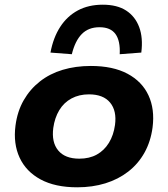

<svg xmlns="http://www.w3.org/2000/svg" viewBox="-20 -787 716 818"><path d="M309 11Q215 11 153 -22.5Q91 -56 63.5 -115.5Q36 -175 46 -252Q54 -313 81 -360Q108 -407 150 -440Q192 -473 247 -489.5Q302 -506 367 -506Q461 -506 523 -473Q585 -440 612.5 -381Q640 -322 630 -244Q622 -184 595.5 -136.5Q569 -89 526.5 -56Q484 -23 429 -6Q374 11 309 11ZM318 -111Q361 -111 392.5 -128.5Q424 -146 444 -178.5Q464 -211 470 -255Q478 -315 449 -350Q420 -385 359 -385Q317 -385 284.5 -367.5Q252 -350 232.5 -317.5Q213 -285 207 -242Q199 -181 228 -146Q257 -111 318 -111ZM286 -556 195 -563Q207 -627 236.5 -672.5Q266 -718 311.5 -742.5Q357 -767 418 -767Q479 -767 517.5 -742Q556 -717 573 -671.5Q590 -626 582 -563L490 -556Q493 -613 472 -642Q451 -671 404 -671Q357 -671 328.5 -642Q300 -613 286 -556Z"/></svg>

Font: Nunito Sans 10pt SemiExpanded ExtraBold
Style: Italic
Weight: 800
Width: 6
Italic angle: -9°
Designer: Vernon Adams
Foundry: Vernon Adams
Version: Version 3.101;gftools[0.9.27]